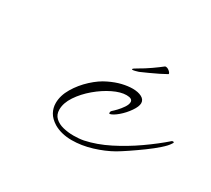

<svg xmlns="http://www.w3.org/2000/svg" viewBox="-93 -579 827 751"><g transform="rotate(30 321.0 -203.5)"><path d="M291 13Q268 13 247.5 8Q227 3 210 -7Q186 -22 175.5 -41Q165 -60 165 -82Q165 -116 185.5 -150.5Q206 -185 236.5 -213Q267 -241 297 -255Q326 -269 351.5 -275Q377 -281 398 -281Q423 -281 439 -272.5Q455 -264 455 -248Q455 -233 439.5 -210.5Q424 -188 403.5 -170.5Q383 -153 369 -150Q366 -150 366 -156Q366 -160 370 -164Q376 -169 387 -180.5Q398 -192 407.5 -206Q417 -220 417 -231Q417 -247 390 -247Q364 -247 330 -230.5Q296 -214 264 -187Q232 -160 211 -128.5Q190 -97 190 -67Q190 -44 204.5 -30.5Q219 -17 241.5 -11.5Q264 -6 288 -6Q300 -6 312 -7Q324 -8 334 -10Q386 -21 439.5 -48Q493 -75 543 -110Q593 -145 633 -180Q635 -181 638 -181Q642 -181 642 -179Q642 -176 638 -171Q631 -159 609.5 -140Q588 -121 560.5 -101Q533 -81 507 -63.5Q481 -46 464 -36Q427 -15 381 -1Q335 13 291 13ZM360.6 -344.1Q357.2 -344.1 357.2 -345.8Q357.2 -349.2 374.2 -358.6Q399.7 -373 424 -390Q448.2 -407 464.3 -419.8Q473.7 -421.5 483.5 -413Q493.2 -404.5 490.7 -400.2Q478.8 -393.4 460.1 -384.1Q441.4 -374.7 421.4 -365.8Q401.4 -356.9 386.1 -350.1Q381 -348.4 373 -346.3Q364.9 -344.1 360.6 -344.1Z"/></g></svg>

Font: WindSong
Style: Regular
Weight: 400
Designer: Robert E. Leuschke
Foundry: Robert E. Leuschke
Version: Version 1.010; ttfautohint (v1.8.3)